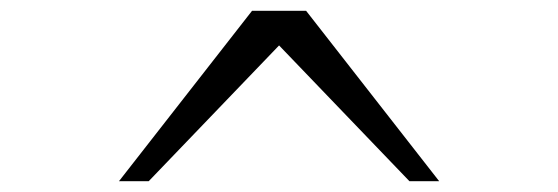

<svg xmlns="http://www.w3.org/2000/svg" viewBox="-20 -736 1032 355"><path d="M792 -401H737L496 -652L255 -401H200L446 -716H546Z"/></svg>

Font: Brawler
Style: Regular
Weight: 400
Designer: Oleg Frolov, Haley Fiege
Foundry: Oleg Frolov, Haley Fiege
Version: Version 1.101; ttfautohint (v1.8.3)